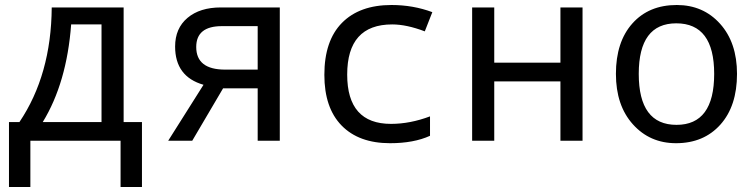

<svg xmlns="http://www.w3.org/2000/svg" viewBox="-20 -566 3040 772"><path d="M550.8 186H464.8V0H102.1V186H16.1V-75.2H58.1Q186 -265.1 188 -536.1H477.1V-75.2H550.8ZM388.2 -75.2V-467.8H266.1Q248.5 -232.9 151.9 -75.2Z M752.9 0H656.2L798.3 -225.1Q684.1 -257.8 684.1 -378.9Q684.1 -452.1 733.9 -494.1Q783.7 -536.1 868.2 -536.1H1105V0H1016.1V-210.9H877ZM1016.1 -286.1V-460.9H872.1Q769 -460.9 769 -377Q769 -286.1 885.3 -286.1Z M1718.3 -517.1 1688 -439.9Q1614.7 -467.8 1557.1 -467.8Q1376 -467.8 1376 -266.1Q1376 -67.9 1552.2 -67.9Q1628.9 -67.9 1709 -98.1V-20Q1643.6 9.8 1548.3 9.8Q1422.9 9.8 1353.5 -61.3Q1284.2 -132.3 1284.2 -265.1Q1284.2 -402.3 1355 -474.1Q1425.8 -545.9 1554.2 -545.9Q1641.1 -545.9 1718.3 -517.1Z M1967.3 -536.1V-314H2233.4V-536.1H2322.3V0H2233.4V-238.8H1967.3V0H1878.4V-536.1Z M2698.2 9.8Q2592.8 9.8 2524.7 -66.2Q2456.5 -142.1 2456.5 -269Q2456.5 -397.5 2522.7 -471.7Q2588.9 -545.9 2701.2 -545.9Q2807.6 -545.9 2875.5 -470.2Q2943.4 -394.5 2943.4 -269Q2943.4 -139.6 2876.5 -64.9Q2809.6 9.8 2698.2 9.8ZM2700.2 -64Q2851.6 -64 2851.6 -269Q2851.6 -472.2 2699.2 -472.2Q2548.3 -472.2 2548.3 -269Q2548.3 -64 2700.2 -64Z"/></svg>

Font: Droid Sans Mono
Style: Regular
Weight: 400
Monospace: yes
Foundry: Ascender Corporation
Version: Version 1.00 build 112